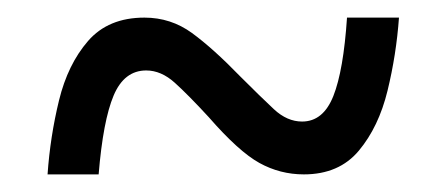

<svg xmlns="http://www.w3.org/2000/svg" viewBox="-20 -466 506 218"><path d="M34 -268Q37 -311 47 -352Q57 -393 80 -419.5Q103 -446 144 -446Q174 -446 198 -428.5Q222 -411 253 -379Q276 -356 291 -342Q306 -328 323 -328Q347 -328 358.5 -357Q370 -386 374 -446H433Q430 -404 420 -363Q410 -322 387.5 -295Q365 -268 325 -268Q298 -268 274.5 -281Q251 -294 217 -333Q194 -358 178.5 -372Q163 -386 146 -386Q121 -386 109 -357.5Q97 -329 92 -268Z"/></svg>

Font: Noto Serif Lao Condensed Medium
Style: Regular
Weight: 500
Width: 3
Designer: Monotype Design Team
Foundry: Monotype Imaging Inc.
Version: Version 2.003; ttfautohint (v1.8.4.7-5d5b)